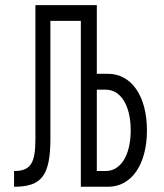

<svg xmlns="http://www.w3.org/2000/svg" viewBox="-20 -713 626 733"><path d="M33.7 0C139.6 0 172.4 -43 172.4 -185.1V-633.3H288.6V0H392.6C482.4 0 541 -85.4 541 -215.3C541 -345.2 482.4 -431.2 392.6 -431.2H349.6V-693.4H115.2V-181.6C115.2 -88.9 96.2 -60.1 33.7 -60.1ZM349.6 -60.1V-370.6H383.8C441.4 -370.6 479 -309.6 479 -215.3C479 -121.6 441.4 -60.1 383.8 -60.1Z"/></svg>

Font: Cascadia Code PL Light
Style: Regular
Weight: 300
Monospace: yes
Designer: Aaron Bell
Foundry: Saja Typeworks
Version: Version 2404.023